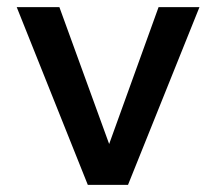

<svg xmlns="http://www.w3.org/2000/svg" viewBox="-20 -520 607 540"><path d="M340 0H227L27 -500H147L287 -115L426 -500H541Z"/></svg>

Font: Wix Madefor Text SemiBold
Style: Regular
Weight: 600
Designer: Dalton Maag Ltd
Foundry: Dalton Maag Ltd
Version: Version 3.100